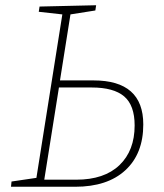

<svg xmlns="http://www.w3.org/2000/svg" viewBox="-20 -713 628 733"><path d="M22 0 24 -20 119 -34 218 -658 128 -668 131 -688 347 -693 344 -673 249 -658 209 -406H337Q527 -406 527 -238Q527 -126 458.5 -63Q390 0 267 0ZM330 -379H205L149 -27H271Q378 -27 436 -82.5Q494 -138 494 -234Q494 -311 454 -345Q414 -379 330 -379Z"/></svg>

Font: Bitter ExtraLight
Style: Italic
Weight: 200
Italic angle: -9°
Designer: Sol Matas, and Bitter project Authors
Foundry: Sol Matas
Version: Version 2.001